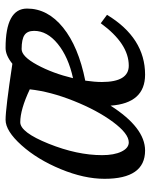

<svg xmlns="http://www.w3.org/2000/svg" viewBox="56 -600 553 706"><g transform="rotate(-90 333.0 -246.5)"><path d="M510 -503Q655 -503 655 -424Q655 -348 585 -291.5Q515 -235 390 -210Q385 -175 385 -149Q385 -50 445 -50Q526 -50 601 -153L632 -130Q547 10 412 10Q307 10 298 -117Q217 10 133 10Q29 10 29 -139Q29 -214 64.5 -300Q100 -386 152.5 -444.5Q205 -503 246 -503Q287 -503 452 -478Q483 -503 510 -503ZM163 -50Q195 -50 238 -108Q281 -166 315.5 -252.5Q350 -339 358 -414Q284 -449 237 -449Q200 -449 158 -344.5Q116 -240 116 -148Q116 -104 129 -77Q142 -50 163 -50ZM506 -444Q479 -444 448 -387Q417 -330 399 -255Q477 -272 525 -311Q573 -350 573 -398Q573 -423 557.5 -433.5Q542 -444 506 -444Z"/></g></svg>

Font: Andada
Style: Italic
Weight: 400
Italic angle: -8.29999°
Designer: Carolina Giovagnoli
Foundry: Carolina Giovagnoli
Version: Version 1.003